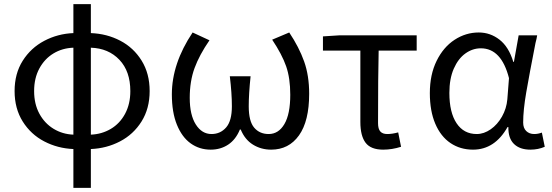

<svg xmlns="http://www.w3.org/2000/svg" viewBox="-20 -715 2685 934"><path d="M708 -272Q708 -187 668.5 -124Q629 -61 563.5 -27Q498 7 422 10V199H337V10Q261 7 195.5 -27Q130 -61 90.5 -124Q51 -187 51 -272Q51 -357 90.5 -419.5Q130 -482 195.5 -516.5Q261 -551 337 -554V-695H422V-554Q500 -551 565 -517Q630 -483 669 -420Q708 -357 708 -272ZM146 -272Q146 -209 171.5 -162Q197 -115 240.5 -88.5Q284 -62 337 -60V-483Q283 -481 240 -455Q197 -429 171.5 -382Q146 -335 146 -272ZM614 -272Q614 -368 561 -424Q508 -480 422 -483V-60Q475 -62 519 -88Q563 -114 588.5 -161.5Q614 -209 614 -272Z M816 -256Q816 -406 917 -557L999 -519Q950 -448 926.5 -384Q903 -320 903 -239Q903 -156 932.5 -109.5Q962 -63 1009 -63Q1052 -63 1080 -95Q1108 -127 1108 -198Q1108 -261 1098 -344H1199Q1190 -257 1190 -198Q1190 -125 1216.5 -94Q1243 -63 1287 -63Q1335 -63 1363.5 -111.5Q1392 -160 1392 -254Q1392 -335 1372 -392.5Q1352 -450 1304 -522L1387 -557Q1435 -485 1459.5 -416Q1484 -347 1484 -259Q1484 -126 1434.5 -56.5Q1385 13 1299 13Q1250 13 1210.5 -11.5Q1171 -36 1151 -85H1147Q1127 -36 1090 -11.5Q1053 13 1005 13Q950 13 907.5 -17.5Q865 -48 840.5 -108.5Q816 -169 816 -256Z M1733 -122V-469H1551V-538L1629 -543H2007V-469H1822Q1819 -346 1819 -116Q1819 -88 1830 -75.5Q1841 -63 1864 -63Q1888 -63 1917 -71L1931 -1Q1887 13 1844 13Q1784 13 1758.5 -20.5Q1733 -54 1733 -122Z M2071 -262Q2071 -352 2104 -419Q2137 -486 2191.5 -521.5Q2246 -557 2309 -557Q2365 -557 2410 -522Q2455 -487 2477 -414H2480L2503 -543H2593Q2591 -528 2585 -506Q2555 -353 2540 -266Q2525 -179 2525 -119Q2525 -92 2540 -77.5Q2555 -63 2579 -63Q2597 -63 2616 -70L2630 -1Q2598 13 2560 13Q2509 13 2480.5 -14.5Q2452 -42 2453 -97H2449Q2387 13 2281 13Q2219 13 2171.5 -19Q2124 -51 2097.5 -113Q2071 -175 2071 -262ZM2448 -232 2456 -335Q2419 -480 2319 -480Q2279 -480 2244 -455Q2209 -430 2187.5 -381Q2166 -332 2166 -263Q2166 -168 2201 -115.5Q2236 -63 2299 -63Q2334 -63 2367 -86Q2400 -109 2422 -148Q2444 -187 2448 -232Z"/></svg>

Font: Noto Sans SC
Style: Regular
Weight: 400
Designer: Ryoko NISHIZUKA ____ (kana & ideographs); Paul D. Hunt (Latin, Greek & Cyrillic); Wenlong ZHANG ___ (bopomofo); Sandoll 
Foundry: Adobe Systems Incorporated
Version: Version 1.004